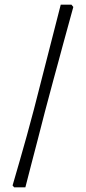

<svg xmlns="http://www.w3.org/2000/svg" viewBox="-20 -695 369 825"><path d="M295 -665Q272 -582 250 -501Q241 -466 230.5 -428.5Q220 -391 210 -353.5Q200 -316 190.5 -280.5Q181 -245 173 -215Q157 -152 142 -94.5Q127 -37 115 9Q101 63 89 110H41L34 102Q49 50 65 -5Q79 -53 95 -111Q111 -169 126 -226L241 -675H287Z"/></svg>

Font: Alegreya
Style: Regular
Weight: 400
Designer: Juan Pablo del Peral
Foundry: Juan Pablo del Peral
Version: Version 1.003